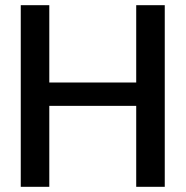

<svg xmlns="http://www.w3.org/2000/svg" viewBox="-20 -720 715 740"><path d="M505 0V-700H615V0ZM60 0V-700H170V0ZM153 -312V-402H526V-312Z"/></svg>

Font: Host Grotesk Light Medium
Style: Regular
Weight: 500
Version: Version 1.003